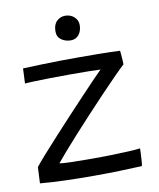

<svg xmlns="http://www.w3.org/2000/svg" viewBox="-81 -776 699 844"><g transform="rotate(-10 268.5 -354.5)"><path d="M485 -3Q442.5 -1 386 0.8Q329.5 2.5 271 2.5Q205 2.5 141.8 0.5Q78.5 -1.5 30.5 -6L34 -78Q46.5 -94.5 74 -125.5Q101.5 -156.5 137.2 -195.5Q173 -234.5 211 -275.5Q249 -316.5 283.8 -353.2Q318.5 -390 344 -416.5Q369.5 -443 379.5 -452.5Q367 -453.5 327.5 -454Q288 -454.5 245 -454.5Q202.5 -454.5 157.2 -453.8Q112 -453 79.2 -451.8Q46.5 -450.5 42 -449.5L45 -516.5Q66 -517.5 134 -519.8Q202 -522 291 -522Q334.5 -522 383.2 -521.5Q432 -521 478.5 -519Q479 -516.5 480.2 -503.2Q481.5 -490 482.2 -476.2Q483 -462.5 483 -457.5Q467 -443 437.8 -413.5Q408.5 -384 372.5 -346Q336.5 -308 298.5 -267.2Q260.5 -226.5 226.2 -188.5Q192 -150.5 166.5 -121.2Q141 -92 130 -78Q144 -75 187.8 -74Q231.5 -73 281.5 -73Q321 -73 361.8 -74Q402.5 -75 436.5 -76.8Q470.5 -78.5 490.5 -81Q490.5 -75 489.8 -58.2Q489 -41.5 487.8 -25Q486.5 -8.5 485 -3ZM267 -712.5Q291 -712.5 307.2 -697.8Q323.5 -683 323.5 -661.5Q323.5 -635.5 310 -618.5Q296.5 -601.5 274 -601.5Q250 -601.5 231.8 -614.2Q213.5 -627 213.5 -651.5Q213.5 -681.5 229.2 -697Q245 -712.5 267 -712.5Z"/></g></svg>

Font: Grandstander Light
Style: Regular
Weight: 300
Designer: Tyler Finck
Foundry: Etcetera Type Co
Version: Version 1.200; ttfautohint (v1.8.3)